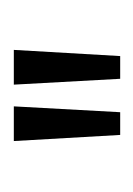

<svg xmlns="http://www.w3.org/2000/svg" viewBox="24 -846 200 289"><g transform="rotate(-90 124.5 -702.0)"><path d="M141.1 -781.7H193.4L184.1 -621.6H149.9ZM56.2 -781.7H108.4L99.6 -621.6H65.4Z"/></g></svg>

Font: Spartan MB Light
Style: Regular
Weight: 300
Designer: Matt Bailey, Mirko Velimirovic
Foundry: Matt Bailey
Version: Version 1.005